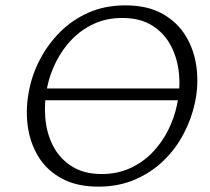

<svg xmlns="http://www.w3.org/2000/svg" viewBox="-20 -687 783 716"><path d="M347 9Q266 9 210 -21.5Q154 -52 122.5 -104Q91 -156 83 -220.5Q75 -285 89 -353Q101 -413 131 -469Q161 -525 206 -569.5Q251 -614 311.5 -640.5Q372 -667 448 -667Q530 -667 586 -635.5Q642 -604 673.5 -551.5Q705 -499 713 -434.5Q721 -370 707 -304Q694 -243 664 -186.5Q634 -130 588.5 -86.5Q543 -43 482.5 -17Q422 9 347 9ZM359 -38Q417 -38 464.5 -59.5Q512 -81 547.5 -117.5Q583 -154 606.5 -200.5Q630 -247 640 -296Q653 -354 647.5 -411.5Q642 -469 617.5 -516Q593 -563 548 -591.5Q503 -620 436 -620Q378 -620 331 -598.5Q284 -577 248.5 -540.5Q213 -504 189.5 -457.5Q166 -411 156 -362Q144 -304 149 -246.5Q154 -189 178.5 -142Q203 -95 248 -66.5Q293 -38 359 -38ZM107 -313 120 -357H707L694 -313Z"/></svg>

Font: Ysabeau Infant Light
Style: Italic
Weight: 300
Italic angle: -12°
Designer: Christian Thalmann (Catharsis Fonts)
Version: Version 2.001;gftools[0.9.30]; featfreeze: ss01,ss02,lnum